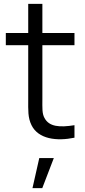

<svg xmlns="http://www.w3.org/2000/svg" viewBox="-20 -710 440 990"><path d="M364 0V-64.5C286.5 -52 233.5 -56.5 209.5 -101.5C196.5 -124.5 198.5 -153 198.5 -198.5V-477H364V-540H198.5V-690H125.5V-540H10V-477H125.5V-195.5C125.5 -142.5 123 -104 142.5 -64.5C178 7.5 272.5 19 364 0ZM182.5 105 147.5 260H198L257.5 105Z"/></svg>

Font: Hauora
Style: Regular
Weight: 400
Designer: Mikhail Sharanda
Foundry: WCYS & Co.
Version: Version 1.010